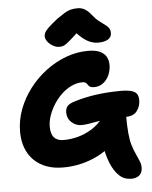

<svg xmlns="http://www.w3.org/2000/svg" viewBox="-68 -1036 954 1209"><g transform="rotate(-5 409.0 -431.5)"><path d="M715 118Q676 118 651 100.5Q626 83 604 48Q592 28 583 5.5Q574 -17 565.5 -47.5Q557 -78 550 -124L599 -100Q557 -64 507 -39.5Q457 -15 402.5 -2.5Q348 10 292 10Q232 10 185.5 -7.5Q139 -25 106.5 -57.5Q74 -90 57 -135.5Q40 -181 40 -237Q40 -310 66 -379Q92 -448 137.5 -507.5Q183 -567 242.5 -612Q302 -657 370.5 -682.5Q439 -708 510 -708Q556 -708 584 -695.5Q612 -683 625 -660.5Q638 -638 638 -608Q638 -574 624.5 -544Q611 -514 586.5 -495.5Q562 -477 529 -477Q515 -477 507 -480.5Q499 -484 494.5 -490Q490 -496 486 -501.5Q482 -507 476 -510.5Q470 -514 458 -514Q423 -514 389 -498Q355 -482 326 -454.5Q297 -427 275.5 -393Q254 -359 241.5 -323Q229 -287 229 -254Q229 -207 249 -184.5Q269 -162 309 -162Q356 -162 401.5 -174.5Q447 -187 488 -212.5Q529 -238 559 -277Q579 -303 604 -312.5Q629 -322 663 -322Q690 -322 702 -314.5Q714 -307 714 -289Q714 -218 718 -172.5Q722 -127 731.5 -94.5Q741 -62 757 -28Q768 -4 773.5 9.5Q779 23 781 32.5Q783 42 783 54Q783 85 764 101.5Q745 118 715 118ZM430 -246Q394 -246 367 -270.5Q340 -295 340 -333Q340 -359 353.5 -374Q367 -389 406 -400Q465 -418 533.5 -428Q602 -438 689 -439Q738 -439 762.5 -431.5Q787 -424 796 -409Q805 -394 805 -371Q805 -333 783 -303Q761 -273 711 -273Q650 -273 605.5 -269Q561 -265 529.5 -259.5Q498 -254 474.5 -250Q451 -246 430 -246ZM334 -749Q313 -749 293 -760.5Q273 -772 260 -789Q247 -806 247 -823Q247 -834 252 -845Q257 -856 276 -875Q295 -894 337 -927Q366 -947 385.5 -959Q405 -971 424 -976Q443 -981 468 -981Q494 -981 514.5 -968.5Q535 -956 553 -933Q575 -905 595 -889.5Q615 -874 630.5 -863Q646 -852 655 -840Q664 -828 664 -807Q664 -782 642 -768Q620 -754 579 -754Q555 -754 530 -763.5Q505 -773 477 -797Q449 -821 413 -864L486 -862Q446 -822 420.5 -799Q395 -776 380 -765Q365 -754 355 -751.5Q345 -749 334 -749Z"/></g></svg>

Font: Shantell Sans ExtraBold
Style: Regular
Weight: 800
Designer: Stephen Nixon, Anya Danilova, Shantell Martin
Foundry: Arrow Type
Version: Version 1.011;[c5ecc13dd]